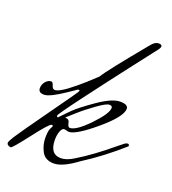

<svg xmlns="http://www.w3.org/2000/svg" viewBox="-114 -668 675 755"><g transform="rotate(20 223.5 -290.5)"><path d="M335 -281Q335 -290 322.5 -290Q310 -290 273 -263.5Q236 -237 206 -210L177 -184Q177 -182 183 -182Q193 -182 196 -166.5Q199 -151 207 -151Q233 -151 284 -204Q335 -257 335 -281ZM430 -166Q437 -171 443 -171Q449 -171 449 -164V-162Q370 -92 291 -42Q232 2 195.5 2Q159 2 144.5 -25Q130 -52 130 -81.5Q130 -111 136 -122Q142 -133 142 -135.5Q142 -138 136 -138Q127 -138 74 -69Q21 0 15 0Q9 0 3.5 -3.5Q-2 -7 -2 -13Q-2 -19 12.5 -42Q27 -65 107 -177Q187 -289 190 -294.5Q193 -300 193 -302Q193 -304 189.5 -304Q186 -304 184 -302.5Q182 -301 154 -282Q91 -239 67 -239Q43 -239 43 -258Q43 -274 53.5 -286Q64 -298 77 -298Q83 -298 87 -284.5Q91 -271 100 -271Q109 -271 122 -278Q135 -285 148.5 -295Q162 -305 179.5 -319.5Q197 -334 208 -344Q241 -374 248 -381Q267 -413 392 -564Q407 -583 421.5 -583Q436 -583 436 -576Q436 -569 431 -562.5Q426 -556 356 -465.5Q286 -375 215 -280.5Q144 -186 144 -180Q144 -174 149 -174Q164 -190 187.5 -213.5Q211 -237 268 -276.5Q325 -316 358.5 -316Q392 -316 392 -298Q392 -265 315 -200Q238 -135 208 -135L189 -139Q180 -139 174 -123.5Q168 -108 168 -88Q168 -27 214 -27Q238 -27 268 -46Q332 -85 405 -146Z"/></g></svg>

Font: Mrs Saint Delafield
Style: Regular
Weight: 400
Designer: Alejandro Paul
Foundry: Alejandro Paul
Version: Version 1.001